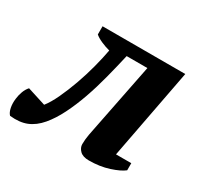

<svg xmlns="http://www.w3.org/2000/svg" viewBox="-139 -641 823 794"><g transform="rotate(30 272.5 -243.5)"><path d="M386 -443H287Q274 -386 259 -328Q244 -270 225.5 -217.5Q207 -165 184.5 -120Q162 -75 135 -43Q107 -10 73.5 3.5Q40 17 -7 12Q-17 2 -21 -18Q-25 -38 -22 -61Q-20 -79 -13.5 -96.5Q-7 -114 4 -126L92 -98Q111 -122 129.5 -161.5Q148 -201 164.5 -247Q181 -293 193.5 -340.5Q206 -388 213 -427Q193 -432 171.5 -441.5Q150 -451 139 -461V-500H534L452 -69H525V-35Q505 -19 462 -5Q419 9 367 9Q338 9 324 -5Q310 -19 310 -36Q310 -58 314.5 -83Q319 -108 324 -131Z"/></g></svg>

Font: PT Serif
Style: Bold Italic
Weight: 700
Italic angle: -12°
Designer: A.Korolkova, O.Umpeleva, V.Yefimov
Foundry: ParaType Ltd
Version: Version 1.000W OFL